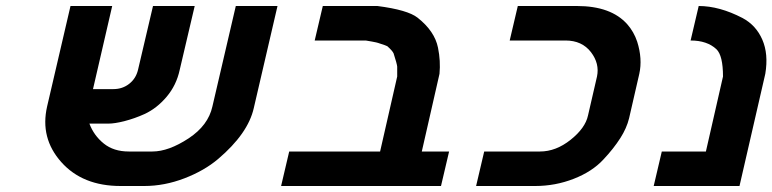

<svg xmlns="http://www.w3.org/2000/svg" viewBox="-20 -620 2575 640"><path d="M278 -208Q293 -168 326 -141.5Q359 -115 409 -115H488Q542 -115 609 -159Q674 -202 688 -265L766 -600H905L826 -260Q807 -175 707 -90Q661 -51 594.5 -25.5Q528 0 461 0H382Q255 0 184 -80Q113 -160 137 -265L215 -600H354L290 -323H358Q388 -323 410.5 -340.5Q433 -358 440 -387L490 -600H629L579 -387Q568 -336 535.5 -297.5Q503 -259 462 -240Q429 -225 394 -216Q362 -208 342 -208Z M1238 -600Q1339 -587 1372 -561Q1429 -516 1440 -461Q1449 -417 1445 -374L1386 -115H1477L1450 0H917L944 -115H1247L1304 -365Q1304 -369 1304 -376Q1304 -383 1304 -388.5Q1304 -394 1304 -398Q1303 -408 1292 -442Q1288 -451 1271 -466Q1269 -467 1262.5 -469.5Q1256 -472 1249 -474Q1242 -476 1240 -477Q1238 -478 1219.5 -481.5Q1201 -485 1199 -485H1029L1056 -600Z M1970 -365Q1979 -408 1950 -446Q1920 -485 1865 -485H1679L1706 -600H1903Q2017 -600 2071 -539Q2093 -514 2104 -481Q2122 -424 2111 -374L2077 -226Q2069 -193 2048 -160Q2025 -124 1991 -88Q1954 -48 1892.5 -24Q1831 0 1764 0H1567L1594 -115H1780Q1833 -115 1882 -154Q1931 -193 1940 -235Z M2390 -365Q2390 -435 2368 -456Q2337 -485 2282 -485L2309 -600Q2378 -600 2455 -560Q2500 -536 2521 -488Q2542 -440 2531 -374L2445 0H2159L2186 -115H2333Z"/></svg>

Font: Miedinger
Style: Bold-Italic
Weight: 700
Italic angle: -13°
Version: Version 001.000